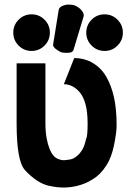

<svg xmlns="http://www.w3.org/2000/svg" viewBox="-20 -801 579 840"><path d="M178.7 -523.9H52.7V-261.2C52.7 -151.9 64.5 -84 88.9 -57.1C124 -19 159.2 3.9 193.4 11.7C215.8 16.6 237.3 19.5 258.3 19.5C279.3 19.5 299.8 16.6 319.3 11.7C341.3 6.3 364.3 -2.9 387.2 -17.6C408.2 -30.3 427.7 -49.8 445.3 -77.1C460.4 -100.1 471.2 -129.4 478.5 -164.1C486.3 -202.1 490.2 -231.4 490.2 -252.4C490.2 -299.8 486.3 -341.3 478.5 -376C471.2 -408.7 460.4 -438 445.8 -463.9C431.2 -489.7 411.6 -509.8 387.7 -524.4C363.8 -539.1 335.9 -546.9 304.7 -546.9L259.3 -432.6C272 -432.6 284.2 -429.7 295.9 -423.8C307.6 -418 318.4 -409.7 328.6 -397.5C338.9 -385.3 347.2 -368.7 353.5 -347.2C359.9 -324.7 363.3 -296.4 363.3 -262.2C363.3 -223.1 361.3 -200.7 356.9 -194.3C352.5 -174.8 347.7 -159.2 340.8 -147.5C334 -135.7 326.2 -126.5 317.4 -119.1C308.6 -111.8 300.3 -106.9 292 -104.5C288.1 -103.5 279.8 -102.1 266.6 -100.6C264.2 -100.6 262.2 -100.1 259.8 -100.1C248 -100.1 236.8 -103.5 225.6 -109.9C214.8 -116.7 205.6 -128.9 198.2 -146.5C191.9 -162.1 187.5 -177.7 184.6 -193.4C180.7 -212.9 178.7 -235.8 178.7 -261.7ZM301.3 -582 345.7 -728.5C347.2 -733.4 346.7 -738.8 343.8 -745.1C339.8 -753.4 333 -761.2 324.2 -767.6C315.4 -773.9 307.1 -777.8 298.8 -779.3C293.9 -780.3 288.1 -780.8 281.7 -780.8H275.4C266.6 -780.3 258.8 -777.8 252.4 -774.9C243.7 -771 238.3 -765.1 236.8 -757.8L212.4 -606.4C211.9 -604 212.4 -601.6 213.4 -599.1C216.3 -593.3 221.7 -587.9 230.5 -582C239.3 -576.2 246.1 -572.3 252 -571.3C257.8 -570.3 265.1 -569.8 273.4 -569.8C281.7 -569.8 288.6 -570.8 293.5 -573.2C297.4 -575.2 300.3 -578.1 301.3 -582ZM38.1 -658.2C38.1 -636.2 45.9 -617.2 61.5 -601.6C77.1 -585.9 96.2 -578.1 118.2 -578.1C140.1 -578.1 159.2 -585.9 174.8 -601.6C190.4 -617.2 198.2 -636.2 198.2 -658.2C198.2 -680.2 190.4 -699.2 174.8 -714.8C159.2 -730.5 140.1 -738.3 118.2 -738.3C96.2 -738.3 77.1 -730.5 61.5 -714.8C45.9 -699.2 38.1 -680.2 38.1 -658.2ZM357.4 -658.2C357.4 -636.2 365.2 -617.2 380.9 -601.6C396.5 -585.9 415.5 -578.1 437.5 -578.1C459.5 -578.1 478.5 -585.9 494.1 -601.6C509.8 -617.2 517.6 -636.2 517.6 -658.2C517.6 -680.2 509.8 -699.2 494.1 -714.8C478.5 -730.5 459.5 -738.3 437.5 -738.3C415.5 -738.3 396.5 -730.5 380.9 -714.8C365.2 -699.2 357.4 -680.2 357.4 -658.2Z"/></svg>

Font: Tuffy
Style: Bold
Weight: 700
Designer: Thatcher Ulrich, Karoly Barta, Michael Everson
Version: Version 001.270